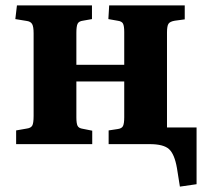

<svg xmlns="http://www.w3.org/2000/svg" viewBox="-20 -536 768 714"><path d="M649 158 638 89Q629 37 608.5 18.5Q588 0 537 0H384V-51L417 -56Q433 -58 437.5 -67.5Q442 -77 442 -100V-233H264V-100Q264 -77 268.5 -68Q273 -59 288 -57L323 -50V0H40V-51L80 -58Q95 -60 100 -69Q105 -78 105 -105V-412Q105 -437 99.5 -446.5Q94 -456 80 -458L37 -465L43 -516H322V-465L288 -459Q273 -457 268.5 -447.5Q264 -438 264 -414V-295H442V-417Q442 -439 437.5 -448Q433 -457 417 -459L383 -465L386 -516H667V-464L630 -459Q612 -456 606.5 -447.5Q601 -439 601 -415V-62H711V149Z"/></svg>

Font: Literata 36pt
Style: Bold
Weight: 700
Designer: Latin by Veronika Burian and Jose Scaglione. Greek by Irene Vlachou. Cyrillic by Vera Evstafieva.
Foundry: TypeTogether
Version: Version 3.002